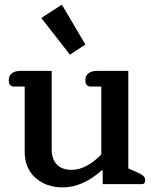

<svg xmlns="http://www.w3.org/2000/svg" viewBox="-20 -798 670 832"><path d="M159 -720 248 -778 350 -605 283 -561ZM87 -141V-423H41Q18 -423 18 -451Q18 -471 32 -481Q46 -491 71 -491H204V-151Q204 -109 226 -85.5Q248 -62 291 -62Q324 -62 357.5 -80.5Q391 -99 419 -129V-423H373Q350 -423 350 -451Q350 -471 364 -481Q378 -491 403 -491H536V-68L573 -52Q593 -43 601 -36Q609 -29 609 -17Q609 0 594 0H425V-60H421Q338 14 252 14Q180 14 133.5 -27.5Q87 -69 87 -141Z"/></svg>

Font: Maitree Semibold
Style: Regular
Weight: 600
Designer: CadsonDemak Team
Foundry: CadsonDemak
Version: Version 1.000